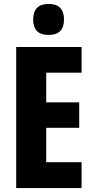

<svg xmlns="http://www.w3.org/2000/svg" viewBox="-20 -952 474 972"><path d="M393 0H62V-714H393V-584H214V-434H381V-305H214V-131H393ZM226 -932Q304 -932 304 -853Q304 -775 226 -775Q148 -775 148 -853Q148 -932 226 -932Z"/></svg>

Font: Noto Sans Hebrew ExtraCondensed ExtraBold
Style: Regular
Weight: 800
Width: 2
Designer: Monotype Design Team
Foundry: Monotype Imaging Inc.
Version: Version 2.004; ttfautohint (v1.8.4.7-5d5b)